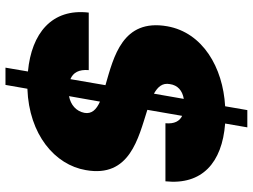

<svg xmlns="http://www.w3.org/2000/svg" viewBox="-131 -705 923 701"><g transform="rotate(90 330.5 -354.5)"><path d="M227 87H290L304 7C472 1 582 -94 601 -206C630 -367 484 -398 381 -431L403 -558C422 -549 433 -530 430 -497H642C656 -630 575 -704 431 -715L445 -796H382L368 -715C226 -707 99 -633 76 -504C47 -340 188 -308 291 -278L269 -150C245 -160 233 -181 236 -217H26C10 -82 102 -8 241 5ZM392 -201C386 -171 363 -151 331 -145L351 -258C380 -245 397 -228 392 -201ZM287 -513C291 -542 311 -559 341 -564L322 -455C297 -469 282 -486 287 -513Z"/></g></svg>

Font: SVN-Poppins ExtraBold
Style: Italic
Weight: 800
Italic angle: -10°
Designer: Ninad Kale (Devanagari), Jonny Pinhorn (Latin)
Foundry: Indian Type Foundry
Version: Version 3.002 2017